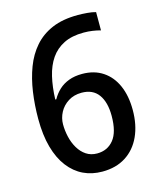

<svg xmlns="http://www.w3.org/2000/svg" viewBox="-111 -804 745 894"><g transform="rotate(-15 262.0 -357.0)"><path d="M46 -304Q46 -371 55 -433Q64 -495 84 -548Q104 -601 138.5 -640.5Q173 -680 224.5 -702Q276 -724 349 -724Q370 -724 394 -722Q418 -720 435 -715V-627Q417 -632 396.5 -635Q376 -638 354 -638Q297 -638 258 -618.5Q219 -599 195 -564Q171 -529 159.5 -480Q148 -431 146 -371H151Q165 -396 185 -414.5Q205 -433 233 -443.5Q261 -454 297 -454Q355 -454 396.5 -426.5Q438 -399 460 -349Q482 -299 482 -231Q482 -159 457 -104.5Q432 -50 385 -20Q338 10 272 10Q222 10 181 -9.5Q140 -29 109.5 -68.5Q79 -108 62.5 -167Q46 -226 46 -304ZM270 -78Q320 -78 350 -115Q380 -152 380 -230Q380 -296 353 -333Q326 -370 272 -370Q235 -370 207.5 -352.5Q180 -335 165.5 -307.5Q151 -280 151 -250Q151 -220 158 -189.5Q165 -159 180 -133.5Q195 -108 217.5 -93Q240 -78 270 -78Z"/></g></svg>

Font: Noto Sans Hebrew SemiCondensed Medium
Style: Regular
Weight: 500
Width: 4
Designer: Monotype Design Team
Foundry: Monotype Imaging Inc.
Version: Version 2.003